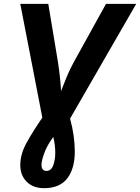

<svg xmlns="http://www.w3.org/2000/svg" viewBox="-20 -734 725 994"><path d="M208 240.2Q150.9 240.2 117.9 206.5Q85 172.9 85 121.1Q85 64 117.7 4.9Q150.4 -54.2 199.2 -125L85 -713.9H230L279.8 -414.1Q283.2 -394.5 286.6 -366.5Q290 -338.4 292.7 -310.3Q295.4 -282.2 295.9 -262.2Q308.1 -294.4 324.7 -334.5Q341.3 -374.5 360.8 -410.2L528.8 -713.9H685.1L342.8 -120.1Q367.2 -30.8 367.2 50.8Q367.2 139.2 328.1 189.7Q289.1 240.2 208 240.2ZM220.2 150.9Q244.6 150.9 255.4 122.3Q266.1 93.8 266.1 57.1Q266.1 38.6 263.7 17.3Q261.2 -3.9 255.9 -24.9Q223.1 19.5 209 59.3Q194.8 99.1 194.8 118.2Q194.8 150.9 220.2 150.9Z"/></svg>

Font: Open Sans
Style: Bold Italic
Weight: 700
Italic angle: -12°
Designer: Monotype Design Team
Foundry: Monotype Imaging Inc.
Version: Version 3.003; ttfautohint (v1.8.4)